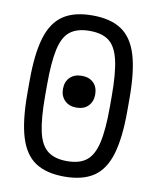

<svg xmlns="http://www.w3.org/2000/svg" viewBox="-84 -805 718 880"><g transform="rotate(10 275.0 -365.0)"><path d="M275 -311Q241 -311 220.5 -331.5Q200 -352 200 -385Q200 -419 220.5 -439Q241 -459 275 -459Q310 -459 330 -439Q350 -419 350 -385Q350 -352 330 -331.5Q310 -311 275 -311ZM275 10Q191 10 140 -24Q89 -58 66 -134Q43 -210 43 -335V-395Q43 -521 66 -596.5Q89 -672 140 -706Q191 -740 275 -740Q360 -740 411 -706Q462 -672 485 -596.5Q508 -521 508 -395V-335Q508 -210 485 -134Q462 -58 411 -24Q360 10 275 10ZM275 -62Q333 -62 365.5 -87.5Q398 -113 412 -173.5Q426 -234 426 -340V-390Q426 -497 412 -557.5Q398 -618 365.5 -643Q333 -668 275 -668Q218 -668 185 -643Q152 -618 138.5 -557.5Q125 -497 125 -390V-340Q125 -234 138.5 -173.5Q152 -113 185 -87.5Q218 -62 275 -62Z"/></g></svg>

Font: M PLUS Code Latin SemiExpanded
Style: Regular
Weight: 400
Width: 6
Designer: Coji Morishita
Foundry: UNDERFOREST DESIGN
Version: Version 1.002; ttfautohint (v1.8.3)